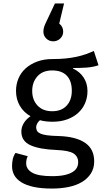

<svg xmlns="http://www.w3.org/2000/svg" viewBox="-20 -882 640 1115"><path d="M141 25Q137 33 134.5 43.5Q132 54 132 66Q132 101 167.5 121Q203 141 282 141Q326 141 355 134.5Q384 128 401.5 117Q419 106 426.5 91.5Q434 77 434 60Q434 27 407.5 9.5Q381 -8 308 -11Q208 -15 156 -39Q104 -63 104 -118Q104 -143 117.5 -166Q131 -189 157 -207Q117 -230 95 -268Q73 -306 73 -354Q73 -393 87.5 -427Q102 -461 129.5 -485.5Q157 -510 196 -524.5Q235 -539 283 -539Q326 -539 361 -542.5Q396 -546 425.5 -552.5Q455 -559 479 -567.5Q503 -576 525 -586L552 -503Q519 -492 482 -489.5Q445 -487 404 -487V-484Q443 -466 465.5 -432Q488 -398 488 -353Q488 -315 474 -282.5Q460 -250 433.5 -226Q407 -202 369.5 -188.5Q332 -175 285 -175Q267 -175 248 -177Q229 -179 212 -184Q202 -176 196 -164.5Q190 -153 190 -143Q190 -131 195 -122Q200 -113 214 -106.5Q228 -100 253.5 -96.5Q279 -93 320 -92Q420 -89 473.5 -53Q527 -17 527 55Q527 96 507.5 126Q488 156 455 175.5Q422 195 377.5 204Q333 213 282 213Q220 213 176 203.5Q132 194 104 176.5Q76 159 63 135.5Q50 112 50 83Q50 65 53.5 45.5Q57 26 70 6ZM167 -354Q167 -302 198 -269Q229 -236 283 -236Q337 -236 367 -268.5Q397 -301 397 -355Q397 -412 368 -442.5Q339 -473 283 -473Q228 -473 197.5 -439Q167 -405 167 -354ZM347 -698Q347 -675 330 -658.5Q313 -642 289 -642Q265 -642 248.5 -658.5Q232 -675 232 -698Q232 -712 236 -725Q240 -738 249 -756L299 -862H352L324 -745Q347 -727 347 -698Z"/></svg>

Font: Wlorlttqgufhjawjgtejqphaquk
Style: Regular
Weight: 400
Monospace: yes
Designer: Carrois Corporate & Edenspiekermann
Foundry: Carrois Corporate GbR & Edenspiekermann AG
Version: Version 2.001